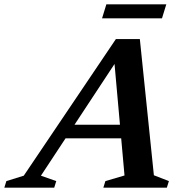

<svg xmlns="http://www.w3.org/2000/svg" viewBox="-87 -869 852 889"><path d="M181.5 -228.5 203 -291.5H532L510.5 -228.5ZM625.5 -57.5 695 -30.5 685.5 0H391.5L401 -30.5L489.5 -56.5L440 -609.5L468.5 -611L102.5 -55.5L173.5 -30.5L164 0H-67L-57.5 -30.5L23 -55.5L449.5 -688H560.5ZM385.5 -784 405.5 -849H683L663 -784Z"/></svg>

Font: Newsreader SemiBold
Style: Italic
Weight: 600
Italic angle: -17°
Designer: Hugues Gentile
Foundry: Production Type
Version: Version 1.003